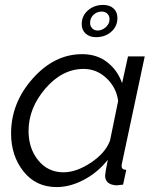

<svg xmlns="http://www.w3.org/2000/svg" viewBox="-20 -750 638 780"><path d="M399 -730Q426 -730 441.5 -715.5Q457 -701 457 -677Q457 -643 432 -621Q407 -599 370 -599Q344 -599 328 -613.5Q312 -628 312 -652Q312 -686 337.5 -708Q363 -730 399 -730ZM346 -657Q346 -644 354.5 -635Q363 -626 377 -626Q394 -626 409.5 -639.5Q425 -653 425 -672Q425 -686 416 -694.5Q407 -703 393 -703Q374 -703 360 -690Q346 -677 346 -657ZM25 -208Q25 -332 113 -431Q201 -530 314 -530Q374 -530 416 -497Q458 -464 476 -412L500 -521H568L476 -89Q474 -81 474 -76Q474 -60 493 -60L480 0Q476 0 466.5 1.5Q457 3 453 3Q407 0 407 -37Q407 -46 418 -101Q378 -50 321.5 -20Q265 10 210 10Q126 10 75.5 -53.5Q25 -117 25 -208ZM427 -179 460 -340Q453 -394 413 -432Q373 -470 320 -470Q233 -470 164.5 -390.5Q96 -311 96 -218Q96 -147 135.5 -98.5Q175 -50 238 -50Q290 -50 349 -89Q408 -128 427 -179Z"/></svg>

Font: Raleway-v4020
Style: Italic
Weight: 400
Italic angle: -12°
Designer: Matt McInerney, Pablo Impallari, Rodrigo Fuenzalida
Foundry: Matt McInerney, Pablo Impallari, Rodrigo Fuenzalida
Version: Version 4.020;PS 004.020;hotconv 1.0.88;makeotf.lib2.5.64775